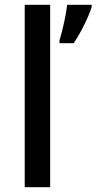

<svg xmlns="http://www.w3.org/2000/svg" viewBox="-20 -780 402 800"><path d="M189 0V-760H83V0ZM362 -751V-760H260C255 -717 240 -651 228 -612V-600H287C319 -647 350 -712 362 -751Z"/></svg>

Font: Noto Sans Gujarati UI Medium
Style: Regular
Weight: 500
Designer: Jelle Bosma - Monotype Design Team, Universal Thirst
Foundry: Monotype Imaging Inc.
Version: Version 2.106